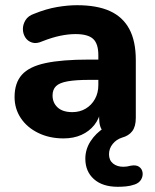

<svg xmlns="http://www.w3.org/2000/svg" viewBox="-20 -521 597 738"><path d="M433 197Q374 197 341 167.5Q308 138 308 89Q308 53 328 22Q348 -9 381 -30L379 -12Q369 -23 365 -36.5Q361 -50 361 -68V-105L368 -99Q362 -65 342.5 -40.5Q323 -16 293 -2.5Q263 11 224 11Q170 11 127 -10Q84 -31 60 -67Q36 -103 36 -148Q36 -202 64 -233.5Q92 -265 155 -278.5Q218 -292 322 -292H375V-214H323Q272 -214 240.5 -208.5Q209 -203 195.5 -190Q182 -177 182 -154Q182 -126 201.5 -108Q221 -90 258 -90Q287 -90 309.5 -103.5Q332 -117 345 -140.5Q358 -164 358 -194V-309Q358 -353 338 -371.5Q318 -390 270 -390Q243 -390 211.5 -383.5Q180 -377 142 -362Q120 -352 103 -357.5Q86 -363 77 -377.5Q68 -392 68 -409.5Q68 -427 78 -443.5Q88 -460 111 -468Q158 -487 199.5 -494Q241 -501 276 -501Q353 -501 402.5 -478.5Q452 -456 477 -409.5Q502 -363 502 -290V-68Q502 -35 488.5 -17Q475 1 449 8Q427 15 413 32.5Q399 50 399 72Q399 95 414.5 107.5Q430 120 454 120Q461 120 468 119Q475 118 482 116Q503 112 514.5 120Q526 128 528 142Q530 156 522.5 169Q515 182 498 188Q481 194 464 195.5Q447 197 433 197Z"/></svg>

Font: Nunito ExtraLight ExtraBold
Style: Regular
Weight: 800
Version: Version 3.602